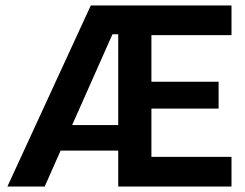

<svg xmlns="http://www.w3.org/2000/svg" viewBox="-20 -680 892 700"><path d="M7 0 311 -660H824V-552H532V-382H777V-284H532V-108H824V0H411V-131H201L143 0ZM390 -555 243 -224H411V-555Z"/></svg>

Font: Bricolage Grotesque 96pt SemiBold
Style: Regular
Weight: 600
Designer: Mathieu Triay
Foundry: Atelier Triay
Version: Version 1.001; ttfautohint (v1.8.4.7-5d5b);gftools[0.9.33.de